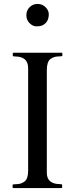

<svg xmlns="http://www.w3.org/2000/svg" viewBox="-20 -956 381 976"><path d="M123 -610Q123 -669 56 -669Q45 -669 45 -673V-685Q45 -688 49 -688H293Q297 -688 297 -685V-673Q297 -669 275.5 -669Q254 -669 236 -655.5Q218 -642 218 -599V-78Q218 -20 286 -20Q296 -20 296 -16V-4Q296 0 292 0H48Q44 0 44 -4V-16Q44 -20 65.5 -20Q87 -20 105 -33.5Q123 -47 123 -89ZM228 -884Q228 -841 193 -826Q183 -822 165 -822Q147 -822 130.5 -838Q114 -854 114 -878.5Q114 -903 130.5 -919.5Q147 -936 171 -936Q195 -936 211.5 -919.5Q228 -903 228 -884Z"/></svg>

Font: Cardo
Style: Regular
Weight: 400
Designer: David J. Perry
Foundry: David J. Perry
Version: Version 1.0451